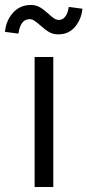

<svg xmlns="http://www.w3.org/2000/svg" viewBox="-66 -751 351 771"><path d="M73 0V-522H148V0ZM168 -613Q147 -613 131.5 -622Q116 -631 96 -649Q81 -662 72 -668Q63 -674 53 -674Q16 -674 8 -616L-46 -623Q-42 -668 -14 -699.5Q14 -731 58 -731Q77 -731 92 -723Q107 -715 127 -697Q141 -684 150.5 -677.5Q160 -671 171 -671Q186 -671 196.5 -685Q207 -699 210 -723L265 -716Q261 -674 235.5 -643.5Q210 -613 168 -613Z"/></svg>

Font: Lexend Light
Style: Regular
Weight: 300
Designer: Bonnie Shaver-Troup, Thomas Jockin
Foundry: Lexend
Version: Version 1.007; ttfautohint (v1.8.3)